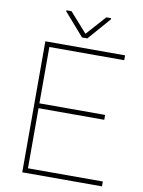

<svg xmlns="http://www.w3.org/2000/svg" viewBox="-96 -960 762 1026"><g transform="rotate(10 284.5 -447.0)"><path d="M530.3 -26.4V0H97.7V-710.9H530.3V-684.6H124V-378.9H480.5V-352.5H124V-26.4ZM207.5 -893.6 301.8 -787.6 396.5 -893.6H422.4V-887.2L315.9 -765.1H287.1L179.7 -888.2V-893.6Z"/></g></svg>

Font: Vazirmatn FD Thin
Style: Regular
Weight: 100
Designer: Saber Rastikerdar
Foundry: Saber Rastikerdar
Version: Version 33.003